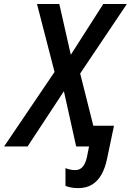

<svg xmlns="http://www.w3.org/2000/svg" viewBox="-77 -734 655 962"><path d="M314.5 208.5Q293.9 208.5 278.3 205.3Q262.7 202.1 251 197.3V108.4Q263.2 113.3 275.1 115.7Q287.1 118.2 299.3 118.2Q315.9 118.2 327.4 110.4Q338.9 102.5 346.7 87.6Q354.5 72.8 358.9 51.8L369.1 0H304.7L243.2 -276.9L61 0H-56.6L196.3 -373.5L108.4 -713.9H220.2L277.8 -459.5L440.4 -713.9H558.6L324.7 -365.7L390.6 -104H494.1L459.5 61Q450.2 106.9 431.6 140.1Q413.1 173.3 384.3 190.9Q355.5 208.5 314.5 208.5Z"/></svg>

Font: Open Sans SemiCondensed SemiBold
Style: Italic
Weight: 600
Width: 4
Italic angle: -12°
Designer: Monotype Design Team
Foundry: Monotype Imaging Inc.
Version: Version 3.000